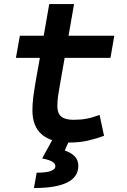

<svg xmlns="http://www.w3.org/2000/svg" viewBox="-20 -694 626 948"><path d="M320.8 9.8Q232.4 9.8 186.3 -30.3Q140.1 -70.3 140.1 -148.4Q140.1 -180.7 143.8 -210.9Q147.5 -241.2 156.7 -295.4L176.8 -408.2H58.6L78.1 -517.6H195.8L223.1 -673.8H345.7L318.4 -517.6H544.4L525.4 -408.2H299.3L279.3 -295.4Q271 -248 267.1 -222.7Q263.2 -197.3 263.2 -169.9Q263.2 -134.8 282.2 -118.7Q301.3 -102.5 342.8 -102.5Q378.9 -102.5 406.5 -107.7Q434.1 -112.8 471.7 -126.5L493.7 -23.4Q456.5 -9.8 415.5 0Q374.5 9.8 320.8 9.8ZM147.5 234.4 161.1 158.7Q253.4 158.7 253.4 126Q253.4 100.1 188 88.4L249.5 -23.9L321.3 1L299.8 48.8Q333 61 349.9 79.1Q366.7 97.2 366.7 125Q366.7 234.4 147.5 234.4Z"/></svg>

Font: Cascadia Mono NF SemiBold
Style: Italic
Weight: 600
Italic angle: -10°
Monospace: yes
Designer: Aaron Bell
Foundry: Saja Typeworks
Version: Version 2404.023; ttfautohint (v1.8.4)